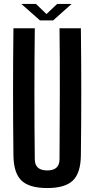

<svg xmlns="http://www.w3.org/2000/svg" viewBox="-20 -943 477 971"><path d="M219 8Q128 8 88.5 -30Q49 -68 48 -157Q44 -478 48 -800H156Q154 -640 154 -469Q154 -298 156 -138Q156 -81 219 -81Q281 -81 281 -138Q282 -298 282.5 -469Q283 -640 281 -800H389Q393 -478 389 -157Q388 -68 348.5 -30Q309 8 219 8ZM88 -923H162L215 -872L269 -923H342L249 -840H182Z"/></svg>

Font: Big Shoulders Display
Style: Bold
Weight: 700
Designer: Patric King
Foundry: XO Type Co
Version: Version 1.000; ttfautohint (v1.8.2)